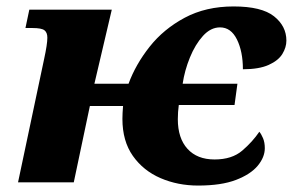

<svg xmlns="http://www.w3.org/2000/svg" viewBox="-20 -566 909 596"><path d="M595 10Q532 10 478.5 -13Q425 -36 392.5 -82Q360 -128 360 -197Q360 -206 360.5 -215.5Q361 -225 362 -237H259L209 0H36L117 -383Q127 -429 127 -449Q127 -465 118 -472Q109 -479 81 -479H59L71 -536H327L273 -306H379Q401 -366 444.5 -421Q488 -476 553.5 -511Q619 -546 705 -546Q792 -546 830.5 -515.5Q869 -485 869 -440Q869 -419 856.5 -398.5Q844 -378 814 -364.5Q784 -351 734 -351Q734 -406 715.5 -443.5Q697 -481 663 -481Q634 -481 610 -454.5Q586 -428 569.5 -387.5Q553 -347 547 -306H717L708 -240H535Q532 -218 532 -196Q532 -137 562 -104Q592 -71 646 -71Q700 -71 732 -98.5Q764 -126 785 -157Q791 -150 796.5 -137Q802 -124 802 -106Q802 -78 780 -51.5Q758 -25 712.5 -7.5Q667 10 595 10Z"/></svg>

Font: Noto Serif ExtraBold
Style: Italic
Weight: 800
Italic angle: -12°
Designer: Monotype Design Team
Foundry: Monotype Imaging Inc.
Version: Version 2.013